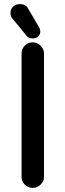

<svg xmlns="http://www.w3.org/2000/svg" viewBox="-20 -901 318 934"><path d="M110 -726 43 -808Q31 -819 31 -837Q31 -857 44 -869Q57 -881 77 -881Q107 -881 118 -857L168 -772Q176 -759 176 -748Q176 -734 166 -724Q156 -714 140 -714Q121 -714 110 -726ZM85 -642Q85 -663 100.5 -679Q116 -695 139 -695Q161 -695 177.5 -678.5Q194 -662 194 -642V-39Q194 -19 177.5 -3Q161 13 139 13Q117 13 101 -2.5Q85 -18 85 -39Z"/></svg>

Font: 寒蝉全圆体 Bold
Style: Regular
Weight: 700
Designer: Warren2060
      Designed by Motoya company      

      [Varela Round]
      Joe Prince(Latin component); Avraham Cornf
Foundry: ChillType
Version: Version 3.200